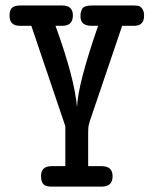

<svg xmlns="http://www.w3.org/2000/svg" viewBox="-20 -464 565 706"><path d="M15.1 -405.8Q15.1 -427.7 24.7 -435.8Q34.2 -443.8 54.2 -443.8H209Q248 -443.8 248 -407.2Q248 -369.1 209 -369.1H184.1Q253.9 -177.2 263.2 -69.8Q266.1 -153.8 340.8 -369.1H315.9Q275.9 -369.1 275.9 -403.8Q275.9 -411.6 276.9 -416.7Q277.8 -421.9 281 -429.4Q284.2 -437 293.7 -440.4Q303.2 -443.8 316.9 -443.8H470.2Q482.4 -443.8 489.3 -442.4Q496.1 -440.9 502.9 -431.9Q509.8 -422.9 509.8 -405.8Q509.8 -368.7 472.2 -369.1H429.2L310.1 -18.1L305.2 0L304.2 20V147H354Q394 147 394 184.1Q394 222.2 354 222.2H168.9Q147 222.2 138.9 212.6Q130.9 203.1 130.9 183.1Q130.9 147 169.9 147H220.2V0L95.2 -369.1H54.2Q15.1 -368.7 15.1 -405.8Z"/></svg>

Font: CMU Typewriter Text
Style: Bold
Weight: 700
Version: Version 0.7.0